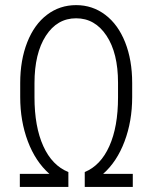

<svg xmlns="http://www.w3.org/2000/svg" viewBox="-20 -741 611 761"><path d="M315.9 -59.1Q378.9 -85 413.3 -161.6Q447.8 -238.3 447.8 -355V-413.1Q447.8 -530.8 402.1 -599.6Q356.4 -668.5 281.7 -668.5Q206.5 -668.5 161.6 -598.9Q116.7 -529.3 116.7 -411.1V-356Q116.7 -238.8 151.6 -161.9Q186.5 -85 251 -59.1V0H58.6V-51.8H175.8Q120.6 -100.6 90.3 -180.9Q60.1 -261.2 60.1 -356V-412.1Q60.1 -502.4 87.9 -573.2Q115.7 -644 166.3 -682.4Q216.8 -720.7 281.7 -720.7Q346.7 -720.7 397.5 -682.1Q448.2 -643.6 476.1 -573.2Q503.9 -502.9 503.9 -412.1V-356Q503.9 -260.7 473.6 -180.4Q443.4 -100.1 388.7 -51.8H506.3V0H315.9Z"/></svg>

Font: Roboto Condensed Light
Style: Regular
Weight: 300
Designer: Google
Version: Version 2.134; 2016